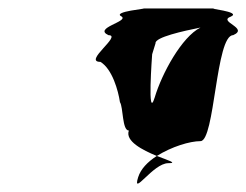

<svg xmlns="http://www.w3.org/2000/svg" viewBox="-20 -714 581 453"><path d="M217 -568C245 -551 259 -500 263 -473C271 -461 268 -406 284 -406C275 -381 316 -360 350 -346C385 -368 428 -381 453 -381C487 -381 489 -631 530 -631C569 -648 492 -663 525 -675C551 -687 463 -694 487 -694H317C334 -694 242 -687 267 -675C284 -663 199 -648 236 -631C269 -631 175 -568 217 -568ZM339 -586 347 -612C345 -626 413 -641 453 -649C409 -627 362 -541 345 -484C327 -426 339 -586 339 -586ZM306 -296C291 -248 341 -329 377 -329C399 -329 379 -335 350 -346C328 -332 312 -315 306 -296Z"/></svg>

Font: bitstorm
Style: excnobl
Weight: 400
Version: Version 0.2